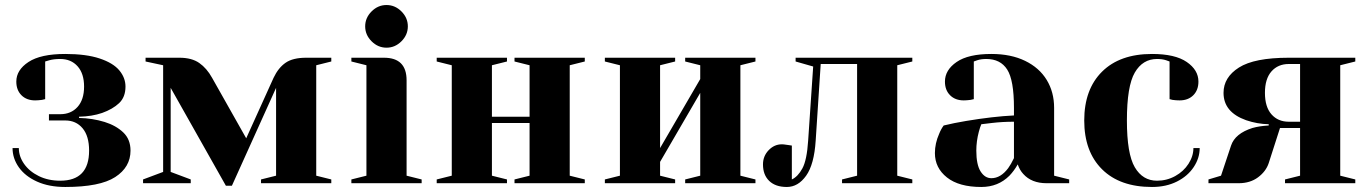

<svg xmlns="http://www.w3.org/2000/svg" viewBox="-20 -730 5460 765"><path d="M30 -140H55Q55 -107 76 -77Q97 -47 134.5 -28.5Q172 -10 220 -10Q335 -10 335 -130Q335 -188 309 -219Q283 -250 240 -250H175V-275H220Q263 -275 289 -304Q315 -333 315 -385Q315 -437 289 -466Q263 -495 220 -495Q195 -495 177 -490L160 -485V-335L147 -332Q131 -330 120 -330Q86 -330 65.5 -350.5Q45 -371 45 -405Q45 -451 93.5 -483Q142 -515 240 -515Q323 -515 377 -497Q431 -479 455.5 -449.5Q480 -420 480 -385Q480 -343 454.5 -319Q429 -295 387 -280Q346 -266 295 -265V-260Q348 -259 397 -244Q442 -230 471 -202.5Q500 -175 500 -130Q500 -64 439 -24.5Q378 15 240 15Q175 15 127.5 -6.5Q80 -28 55 -63.5Q30 -99 30 -140Z M660 -380V-45L740 -15V0H550V-15L630 -45V-470L560 -485V-500H695Q744 -500 774 -479Q804 -458 825 -420L961 -179L1070 -420Q1089 -460 1118 -480Q1147 -500 1200 -500H1300V-485L1240 -470V-30L1300 -15V0H1020V-15L1080 -30V-380L904 10H880Z M1435 -625Q1435 -659 1460.5 -684.5Q1486 -710 1520 -710Q1554 -710 1579.5 -684.5Q1605 -659 1605 -625Q1605 -591 1579.5 -565.5Q1554 -540 1520 -540Q1486 -540 1460.5 -565.5Q1435 -591 1435 -625ZM1380 -15 1440 -30V-470L1380 -485V-500H1510Q1600 -500 1600 -410V-30L1660 -15V0H1380Z M1720 0V-15L1780 -30V-470L1720 -485V-500H2000V-485L1940 -470V-265H2090V-470L2030 -485V-500H2310V-485L2250 -470V-30L2310 -15V0H2030V-15L2090 -30V-240H1940V-30L2000 -15V0Z M2390 0V-15L2450 -30V-470L2390 -485V-500H2670V-485L2610 -470V-140L2770 -415V-470L2710 -485V-500H2990V-485L2930 -470V-30L2990 -15V0H2710V-15L2770 -30V-360L2610 -85V-30L2670 -15V0Z M3020 -75Q3020 -108 3042.5 -131.5Q3065 -155 3095 -155Q3103 -155 3111 -153.5Q3119 -152 3122 -152L3135 -150V-15Q3159 -26 3177 -59Q3195 -92 3200 -170L3220 -465L3150 -485V-500H3615V-485L3555 -470V-30L3615 -15V0H3335V-15L3395 -30V-475H3250L3230 -170Q3224 -75 3192 -30Q3160 15 3115 15Q3070 15 3045 -9Q3020 -33 3020 -75Z M3705 -120Q3705 -159 3722 -197Q3729 -215 3740 -230Q3781 -240 3829 -248Q3937 -266 4020 -270V-300Q4020 -411 3993 -453Q3966 -495 3910 -495Q3889 -495 3874 -490L3860 -485V-335L3847 -332Q3831 -330 3820 -330Q3786 -330 3765.5 -350.5Q3745 -371 3745 -405Q3745 -451 3791.5 -483Q3838 -515 3930 -515Q4008 -515 4064.5 -487.5Q4121 -460 4150.5 -411.5Q4180 -363 4180 -300V-30L4240 -15V0H4150Q4090 0 4057 -37Q4043 -52 4035 -75Q4021 -50 4002 -30Q3957 15 3890 15Q3801 15 3753 -23Q3705 -61 3705 -120ZM3997 -60Q4008 -75 4020 -100V-245Q3974 -245 3932 -240Q3901 -236 3890 -235Q3885 -224 3880 -205Q3870 -167 3870 -130Q3870 -74 3887 -47Q3904 -20 3930 -20Q3967 -20 3997 -60Z M4300 -250Q4300 -374 4371 -444.5Q4442 -515 4570 -515Q4662 -515 4708.5 -483Q4755 -451 4755 -405Q4755 -371 4734.5 -350.5Q4714 -330 4680 -330Q4666 -330 4652 -332L4640 -335V-485L4626 -490Q4611 -495 4590 -495Q4533 -495 4501.5 -441Q4470 -387 4470 -250Q4470 -117 4501.5 -63.5Q4533 -10 4590 -10Q4629 -10 4662.5 -28.5Q4696 -47 4715.5 -77.5Q4735 -108 4735 -140H4760Q4760 -100 4736 -64Q4712 -28 4669 -6.5Q4626 15 4570 15Q4442 15 4371 -55.5Q4300 -126 4300 -250Z M4795 -15 4845 -30 4885 -150Q4901 -198 4970 -220Q4998 -228 5035 -230V-235Q4989 -236 4945 -251Q4855 -283 4855 -360Q4855 -422 4916.5 -461Q4978 -500 5115 -500H5380V-485L5320 -470V-30L5380 -15V0H5100V-15L5160 -30V-220H5080L5035 -80Q5024 -47 4992.5 -23.5Q4961 0 4915 0H4795ZM5160 -245V-475H5115Q5072 -475 5046 -445.5Q5020 -416 5020 -360Q5020 -304 5046 -274.5Q5072 -245 5115 -245Z"/></svg>

Font: Yeseva One
Style: Regular
Weight: 400
Designer: Jovanny Lemonad
Foundry: Jovanny Lemonad
Version: Version 2.000